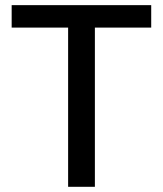

<svg xmlns="http://www.w3.org/2000/svg" viewBox="-20 -719 627 739"><path d="M242.2 0V-612.8H24.9V-699.2H562V-612.8H345.2V0Z"/></svg>

Font: Prompt
Style: Regular
Weight: 400
Designer: Katatrad Team
Foundry: CadsonDemak
Version: Version 1.000;PS 001.000;hotconv 1.0.88;makeotf.lib2.5.64775